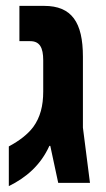

<svg xmlns="http://www.w3.org/2000/svg" viewBox="-20 -622 360 653"><path d="M10 11C69 -18 118 -60 148 -126H151L178 0H286L262 -188V-429C262 -546 224 -602 130 -602H46V-482H83C115 -482 127 -460 127 -417V-311C127 -262 117 -223 93 -190C74 -165 47 -144 10 -124Z"/></svg>

Font: Noto Sans Hebrew ExtraCondensed
Style: Bold
Weight: 700
Width: 2
Designer: Monotype Design Team
Foundry: Monotype Imaging Inc.
Version: Version 2.004